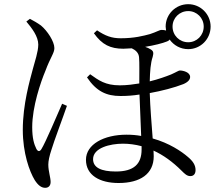

<svg xmlns="http://www.w3.org/2000/svg" viewBox="-20 -839 1040 918"><path d="M805 -712C805 -753 838 -786 880 -786C921 -786 954 -753 954 -712C954 -670 921 -637 880 -637C838 -637 805 -670 805 -712ZM106 -736C132 -705 163 -665 163 -626C163 -592 146 -543 137 -509C123 -456 89 -341 89 -218C89 -107 121 -19 146 22C162 47 178 59 196 59C213 59 222 48 222 31C222 9 211 -20 211 -52C211 -69 216 -93 226 -123C238 -164 281 -277 300 -333L277 -343C254 -291 198 -158 178 -126C170 -113 161 -114 154 -127C143 -149 134 -178 134 -231C134 -329 175 -448 197 -500C221 -565 240 -585 240 -609C240 -641 206 -692 176 -717C158 -730 140 -740 123 -749ZM657 -140V-124C657 -55 620 -19 534 -19C463 -19 425 -38 425 -78C425 -132 506 -152 568 -152C597 -152 627 -148 657 -140ZM411 -484 396 -469C441 -402 489 -380 556 -380C587 -380 616 -382 647 -387L655 -189C633 -193 610 -195 585 -195C477 -195 391 -149 391 -75C391 -1 457 36 547 36C650 36 715 -7 715 -92L714 -119C760 -98 805 -66 849 -22C863 -8 874 3 890 3C907 3 915 -9 915 -26C915 -50 902 -69 878 -89C848 -115 789 -155 710 -177C705 -243 698 -328 696 -394C752 -404 814 -420 857 -437C880 -447 889 -459 889 -471C889 -494 855 -502 840 -502C834 -502 825 -495 798 -483C773 -473 737 -460 696 -450C697 -497 700 -538 710 -567C715 -586 714 -594 702 -602C694 -607 684 -612 674 -615C717 -622 757 -632 779 -641C784 -643 789 -646 791 -650C811 -622 843 -604 880 -604C939 -604 987 -652 987 -712C987 -771 939 -819 880 -819C820 -819 772 -771 772 -712L774 -693C768 -695 761 -696 753 -696C742 -696 731 -687 697 -676C667 -668 623 -656 557 -656C513 -656 483 -668 444 -694L429 -680C468 -625 508 -606 570 -606L610 -608C627 -600 644 -587 645 -563C647 -539 646 -486 646 -440C621 -436 588 -431 553 -431C483 -431 452 -455 411 -484Z"/></svg>

Font: Harano Aji Mincho
Style: Regular
Weight: 400
Foundry: Masamichi Hosoda
Version: HaranoAjiMincho-Regular version 20230610;ttx 4.39.4